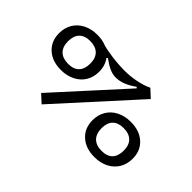

<svg xmlns="http://www.w3.org/2000/svg" viewBox="-62 -682 949 949"><g transform="rotate(45 412.0 -208.0)"><path d="M210.3 -26.8 573.8 -426.9 614.8 -388.8 252 11.3ZM63.9 -298.7Q63.9 -336.5 81.4 -365.6Q98.9 -394.6 130.7 -410.7Q162.5 -426.9 204 -426.9Q265.1 -426.9 302.2 -393Q339.2 -359.1 339.2 -303.5Q339.2 -266.4 321.7 -237.3Q304.2 -208.3 272 -192.2Q239.8 -176 199.1 -176Q138 -176 101 -209.5Q63.9 -243 63.9 -298.7ZM279.6 -301.7Q279.6 -339.7 259.1 -359.9Q238.6 -380.1 200 -380.1Q163 -380.1 143.2 -359.9Q123.5 -339.8 123.5 -301.9Q123.5 -263.2 144 -243Q164.5 -222.8 203.2 -222.8Q241 -222.8 260.3 -242.9Q279.6 -263.1 279.6 -301.7ZM485 -111.3Q485 -149.2 502.5 -178.2Q520 -207.3 551.8 -223.4Q583.6 -239.5 625.1 -239.5Q686.2 -239.5 723.3 -206Q760.3 -172.5 760.3 -116.9Q760.3 -79 742.8 -50Q725.2 -21 693.5 -4.8Q661.7 11.3 620.2 11.3Q559.1 11.3 522.1 -22.2Q485 -55.7 485 -111.3ZM700.7 -114.3Q700.7 -152.4 680.2 -172.6Q659.7 -192.7 621.1 -192.7Q584 -192.7 564.3 -173Q544.6 -153.2 544.6 -115.3Q544.6 -76.6 565.1 -56Q585.6 -35.5 624.3 -35.5Q662.1 -35.5 681.4 -55.6Q700.7 -75.7 700.7 -114.3ZM321.4 -382.5 311.7 -372.8 257.7 -418Q289.3 -408.3 335.2 -402.3Q381 -396.2 425.7 -396.2Q464.5 -396.2 504.2 -404.3Q543.9 -412.3 573.8 -426.9L535.3 -368L523.2 -382.5Q495 -362.3 469.2 -351.9Q443.4 -341.4 416 -341.4Q395 -341.4 372.4 -351.4Q349.7 -361.5 321.4 -382.5Z"/></g></svg>

Font: Playfair Micro SmCond SmLight
Style: Regular
Weight: 360
Width: 4
Designer: Claus Eggers Sørensen
Foundry: Claus Eggers Sørensen
Version: Version 2.100;Glyphs 3.2 (3219)